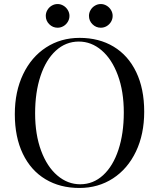

<svg xmlns="http://www.w3.org/2000/svg" viewBox="-20 -908 781 942"><path d="M53.2 0ZM687.5 -359.9Q687.5 -249.5 647 -164.6Q606.4 -79.6 534.2 -32.7Q461.9 14.2 369.6 14.2Q274.4 14.2 202.9 -28.8Q131.3 -71.8 92 -153.6Q52.7 -235.4 52.7 -348.1Q52.7 -458.5 93.3 -543.5Q133.8 -628.4 206.1 -675.3Q278.3 -722.2 370.6 -722.2Q465.8 -722.2 537.4 -679.2Q608.9 -636.2 648.2 -554.4Q687.5 -472.7 687.5 -359.9ZM152.3 -352.1Q152.3 -248 181.6 -168.9Q210.9 -89.8 261.5 -46.9Q312 -3.9 373.5 -3.9Q437.5 -3.9 486.1 -48.6Q534.7 -93.3 561 -173.1Q587.4 -252.9 587.4 -356Q587.4 -460 558.1 -539.1Q528.8 -618.2 478.5 -661.1Q428.2 -704.1 366.7 -704.1Q302.7 -704.1 253.9 -659.4Q205.1 -614.7 178.7 -534.9Q152.3 -455.1 152.3 -352.1ZM320.8 -830.1Q320.8 -814.5 312.7 -801Q304.7 -787.6 291.3 -779.8Q277.8 -772 262.7 -772Q238.8 -772 221.7 -789.1Q204.6 -806.2 204.6 -830.1Q204.6 -845.2 212.4 -858.6Q220.2 -872.1 233.6 -880.1Q247.1 -888.2 262.7 -888.2Q277.8 -888.2 291.3 -880.1Q304.7 -872.1 312.7 -858.6Q320.8 -845.2 320.8 -830.1ZM532.7 -830.1Q532.7 -814.5 524.7 -801Q516.6 -787.6 503.4 -779.8Q490.2 -772 474.6 -772Q450.7 -772 433.6 -789.1Q416.5 -806.2 416.5 -830.1Q416.5 -845.2 424.3 -858.6Q432.1 -872.1 445.6 -880.1Q459 -888.2 474.6 -888.2Q489.7 -888.2 503.2 -880.1Q516.6 -872.1 524.7 -858.6Q532.7 -845.2 532.7 -830.1Z"/></svg>

Font: Playfair Display SC
Style: Regular
Weight: 400
Designer: Claus Eggers Sørensen
Foundry: Claus Eggers Sørensen
Version: Version 1.004;PS 001.004;hotconv 1.0.70;makeotf.lib2.5.58329